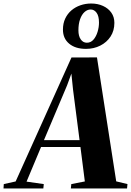

<svg xmlns="http://www.w3.org/2000/svg" viewBox="-102 -1072 745 1092"><path d="M-82 0 -80.5 -25 -13 -40 304.5 -745 449.5 -745.5 559 -40.5 623 -25 620.5 0H301L303.5 -25L380.5 -40L355.5 -236H131.5L49 -39L147 -25L144.5 0ZM148 -275H350.5L313.5 -561.5L304 -653.5L279.5 -586.5ZM387 -794Q327 -794 291.5 -823.5Q256 -853 256 -903.5Q256 -939 269 -966.5Q282 -994 304.2 -1013Q326.5 -1032 355.5 -1042Q384.5 -1052 416.5 -1052Q454 -1052 484 -1038.2Q514 -1024.5 531.2 -1000Q548.5 -975.5 548.5 -942Q548.5 -897.5 526.8 -864.2Q505 -831 468.2 -812.5Q431.5 -794 387 -794ZM392 -829Q414.5 -829 429.8 -846.8Q445 -864.5 453 -891Q461 -917.5 461 -943.5Q461 -980.5 447.5 -999.2Q434 -1018 413.5 -1018Q395 -1018 379 -1003.8Q363 -989.5 353.5 -962.8Q344 -936 344 -899.5Q344 -867 357.2 -848Q370.5 -829 392 -829Z"/></svg>

Font: Merriweather 120pt ExtraBold
Style: Italic
Weight: 800
Italic angle: -7.8°
Version: Version 2.101